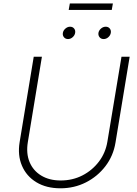

<svg xmlns="http://www.w3.org/2000/svg" viewBox="-20 -1046 767 1078"><path d="M319.3 11.2Q240.2 11.2 184.3 -22.7Q128.4 -56.6 103.3 -115.5Q78.1 -174.3 90.3 -248.5L169.4 -727.5H215.3L136.2 -247.6Q126 -184.6 146 -136.2Q166 -87.9 211.4 -60.3Q256.8 -32.7 320.8 -32.7Q387.2 -32.7 442.6 -61Q498 -89.4 535.4 -138.7Q572.8 -188 583 -251L662.1 -727.5H708L628.4 -245.1Q616.2 -170.9 572 -113Q527.8 -55.2 462.4 -22Q397 11.2 319.3 11.2ZM562 -826.7Q547.4 -826.7 539.1 -836.9Q530.8 -847.2 532.7 -861.3Q535.2 -875.5 547.1 -885.7Q559.1 -896 573.7 -896Q587.9 -896 596.2 -886Q604.5 -876 602.1 -861.3Q599.6 -847.2 587.9 -836.9Q576.2 -826.7 562 -826.7ZM361.8 -826.7Q347.7 -826.7 339.1 -836.9Q330.6 -847.2 333 -861.3Q335.4 -875.5 347.4 -885.7Q359.4 -896 373.5 -896Q387.7 -896 396 -886Q404.3 -876 401.9 -861.3Q399.4 -847.2 387.7 -836.9Q376 -826.7 361.8 -826.7ZM613.8 -1026.4 607.4 -990.2H365.7L372.1 -1026.4Z"/></svg>

Font: Inter ExtraLight
Style: Italic
Weight: 250
Italic angle: -9.3988°
Designer: Rasmus Andersson
Foundry: rsms
Version: Version 4.001;git-66647c0bb